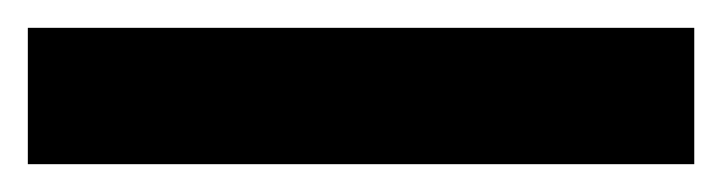

<svg xmlns="http://www.w3.org/2000/svg" viewBox="-22 52 519 138"><path d="M477 170H-2V72H477Z"/></svg>

Font: Noto Sans Lao ExtraCondensed
Style: Bold
Weight: 700
Width: 2
Designer: Monotype Design Team
Foundry: Monotype Imaging Inc.
Version: Version 2.003; ttfautohint (v1.8.4.7-5d5b)